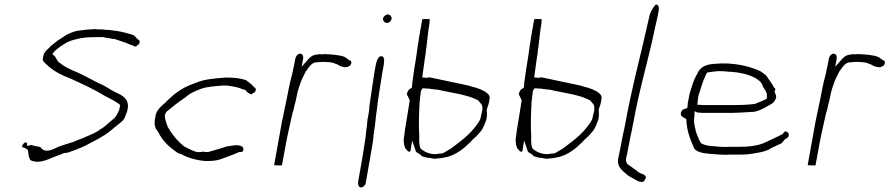

<svg xmlns="http://www.w3.org/2000/svg" viewBox="-20 -739 3878 837"><path d="M82 -112C76 -107 74 -96 81 -96H84C89 -93 96 -91 102 -84C104 -68 105 -49 114 -40C119 -38 123 -37 131 -35C154 -31 173 -38 195 -46C217 -57 238 -62 260 -72H262C266 -72 270 -73 277 -74C303 -83 332 -94 356 -106C393 -126 434 -145 463 -170C472 -178 485 -188 496 -197C516 -212 524 -221 531 -246L532 -247C551 -302 520 -321 483 -337C464 -346 448 -358 431 -367C402 -379 376 -395 347 -409C315 -427 272 -438 242 -464C233 -468 228 -479 226 -482C221 -493 216 -497 208 -503L215 -512C225 -524 237 -531 248 -540H249C251 -540 256 -545 257 -546H259C280 -562 308 -567 330 -572C352 -576 370 -577 394 -577H431C447 -573 465 -571 483 -568C494 -564 507 -560 518 -556C532 -553 547 -543 558 -541H559L560 -540C570 -534 574 -535 578 -541C590 -546 593 -563 582 -567H581C575 -574 567 -582 562 -586C542 -592 516 -600 495 -603C477 -605 461 -609 442 -609H439C432 -611 420 -611 408 -611H406C401 -612 397 -612 390 -612C388 -611 381 -611 378 -611C370 -611 360 -610 351 -609L327 -606C295 -603 264 -585 241 -568H240C231 -562 224 -557 216 -550C208 -543 201 -539 196 -533V-532C184 -522 172 -511 169 -496V-494C167 -491 168 -489 167 -486V-485C164 -472 171 -471 178 -462C188 -455 192 -448 197 -445H198L199 -444C216 -430 235 -419 257 -409L293 -394C343 -371 391 -349 437 -321C459 -309 483 -299 504 -281L502 -272C501 -269 501 -260 498 -257C494 -247 487 -231 475 -221L441 -192C435 -187 428 -181 420 -177C414 -174 412 -170 402 -165C385 -155 363 -147 344 -138L305 -123V-122C284 -116 265 -109 242 -102C227 -97 214 -87 194 -83C175 -79 162 -88 156 -98C154 -98 151 -99 148 -100C138 -100 125 -105 117 -107L98 -103V-113C98 -115 99 -115 96 -117C90 -119 88 -119 83 -113V-112Z M656 -223C651 -192 656 -180 670 -163C686 -130 710 -105 741 -82H742C749 -76 758 -69 767 -68H768C797 -52 831 -41 875 -37C903 -37 922 -38 942 -45C967 -54 998 -65 1022 -76L1035 -77C1037 -78 1040 -79 1041 -87C1043 -98 1032 -106 1010 -106C998 -106 986 -102 969 -101C945 -92 912 -84 887 -76H884C877 -76 872 -77 865 -78C862 -77 854 -76 849 -76C845 -76 842 -76 836 -77H835C819 -82 800 -92 786 -99H785C753 -124 730 -153 710 -188V-189C707 -201 697 -219 699 -239L700 -242L706 -252C731 -273 757 -294 789 -315C808 -333 829 -341 854 -351C885 -362 916 -363 950 -366H971C991 -363 1010 -360 1029 -354V-353H1030C1038 -349 1043 -349 1050 -347C1054 -340 1064 -330 1076 -328C1079 -330 1080 -330 1083 -333C1089 -335 1094 -340 1095 -346V-347C1096 -352 1093 -357 1088 -359H1086V-361C1077 -372 1066 -379 1052 -390C1028 -398 999 -401 964 -401C915 -397 868 -394 832 -377H831C796 -365 770 -351 741 -329C728 -317 711 -303 699 -290C675 -270 657 -251 657 -225Z M1175 -19C1179 -19 1184 -18 1190 -18H1209L1222 -88C1229 -130 1239 -173 1248 -214C1252 -231 1254 -244 1260 -261C1262 -273 1265 -284 1269 -299C1273 -321 1279 -348 1287 -369C1294 -393 1305 -410 1313 -428L1315 -429V-430C1322 -439 1334 -462 1354 -467H1356C1358 -467 1363 -468 1369 -468C1371 -468 1377 -469 1383 -469H1399C1404 -468 1408 -468 1414 -468C1418 -468 1419 -467 1421 -467H1423C1425 -466 1435 -465 1439 -463V-462C1442 -461 1449 -459 1453 -457L1461 -452C1468 -449 1478 -446 1486 -446C1497 -446 1495 -447 1499 -450L1503 -451C1510 -453 1516 -472 1507 -475L1497 -480C1483 -497 1451 -499 1419 -502C1415 -502 1409 -502 1402 -503C1396 -503 1386 -503 1381 -502H1380C1379 -502 1376 -503 1375 -503C1371 -502 1364 -502 1361 -501H1360C1339 -498 1332 -490 1318 -474L1295 -448L1301 -480C1304 -496 1298 -505 1288 -505C1279 -505 1269 -495 1267 -481L1264 -466C1263 -459 1262 -452 1259 -442L1258 -436C1257 -429 1255 -423 1254 -418V-417C1251 -404 1248 -393 1244 -378C1242 -369 1240 -358 1238 -349C1230 -304 1218 -254 1209 -208Z M1650 -659C1648 -649 1656 -639 1668 -639C1676 -639 1685 -647 1687 -656C1689 -666 1680 -676 1670 -676C1662 -676 1651 -667 1650 -659ZM1616 -445C1607 -395 1601 -345 1593 -295C1591 -283 1590 -271 1589 -259L1587 -243L1582 -218C1581 -202 1579 -182 1576 -165C1576 -158 1574 -149 1574 -143L1570 -117C1565 -84 1560 -51 1554 -19L1542 49C1539 67 1544 78 1554 78C1562 78 1573 69 1574 61L1588 -19C1594 -52 1599 -83 1605 -117L1607 -135C1608 -140 1608 -146 1608 -150L1609 -152C1611 -164 1612 -180 1615 -196C1616 -208 1618 -221 1619 -233V-234C1620 -242 1621 -249 1623 -261C1623 -269 1626 -279 1626 -287V-288C1633 -335 1640 -383 1648 -430L1653 -457C1657 -481 1654 -494 1642 -494C1625 -494 1619 -461 1616 -445Z M1755 -332C1753 -329 1754 -326 1754 -326L1755 -325L1766 -303V-300C1762 -277 1759 -254 1755 -231C1749 -198 1744 -165 1740 -133C1739 -115 1743 -95 1751 -88C1759 -78 1761 -76 1769 -79L1777 -126L1790 -88C1791 -84 1792 -81 1794 -77C1800 -73 1803 -70 1809 -68C1812 -64 1816 -61 1820 -58C1829 -54 1843 -51 1856 -50H1857C1865 -48 1871 -47 1878 -47C1882 -48 1890 -49 1897 -49C1902 -50 1911 -51 1916 -52C1955 -58 1991 -82 2017 -107C2027 -116 2035 -124 2043 -133C2051 -140 2061 -148 2066 -156C2081 -169 2091 -190 2100 -217C2104 -230 2103 -250 2102 -260L2103 -265C2107 -275 2110 -285 2112 -294C2114 -306 2116 -315 2113 -322C2104 -337 2084 -347 2060 -355L2018 -367C1962 -378 1908 -391 1852 -402C1847 -401 1841 -400 1839 -400L1835 -399L1833 -401H1821L1822 -411C1827 -443 1830 -475 1836 -509C1836 -516 1837 -524 1839 -533C1843 -566 1846 -601 1852 -636C1852 -643 1853 -650 1854 -654C1853 -654 1853 -655 1850 -656H1822C1821 -655 1820 -650 1819 -645L1809 -588C1807 -577 1805 -566 1804 -553L1803 -552C1801 -538 1799 -524 1797 -509V-508C1794 -493 1793 -478 1790 -463C1787 -448 1785 -433 1783 -418V-417C1782 -412 1781 -405 1780 -397C1778 -386 1777 -374 1776 -362L1775 -356C1767 -351 1760 -350 1755 -334ZM1815 -342 1816 -344 1822 -354H1828C1833 -354 1837 -353 1838 -353H1844C1850 -353 1855 -352 1860 -351C1874 -349 1890 -349 1907 -344L1936 -338C1977 -330 2019 -323 2053 -307L2065 -301L2073 -291C2083 -283 2085 -270 2082 -255V-254L2080 -247L2078 -239C2077 -233 2076 -229 2075 -225C2074 -218 2070 -212 2067 -208V-207C2054 -188 2039 -169 2021 -152C2001 -133 1982 -119 1960 -102C1944 -89 1926 -80 1911 -71H1909C1909 -71 1904 -70 1903 -70C1901 -70 1899 -69 1893 -69C1890 -68 1883 -68 1880 -67H1878C1850 -67 1829 -78 1815 -90L1813 -91V-93C1806 -107 1809 -120 1807 -134L1808 -139C1805 -191 1806 -231 1809 -290V-291C1810 -299 1811 -308 1812 -318V-319C1813 -326 1814 -334 1815 -342Z M2243 -332C2241 -329 2242 -326 2242 -326L2243 -325L2254 -303V-300C2250 -277 2247 -254 2243 -231C2237 -198 2232 -165 2228 -133C2227 -115 2231 -95 2239 -88C2247 -78 2249 -76 2257 -79L2265 -126L2278 -88C2279 -84 2280 -81 2282 -77C2288 -73 2291 -70 2297 -68C2300 -64 2304 -61 2308 -58C2317 -54 2331 -51 2344 -50H2345C2353 -48 2359 -47 2366 -47C2370 -48 2378 -49 2385 -49C2390 -50 2399 -51 2404 -52C2443 -58 2479 -82 2505 -107C2515 -116 2523 -124 2531 -133C2539 -140 2549 -148 2554 -156C2569 -169 2579 -190 2588 -217C2592 -230 2591 -250 2590 -260L2591 -265C2595 -275 2598 -285 2600 -294C2602 -306 2604 -315 2601 -322C2592 -337 2572 -347 2548 -355L2506 -367C2450 -378 2396 -391 2340 -402C2335 -401 2329 -400 2327 -400L2323 -399L2321 -401H2309L2310 -411C2315 -443 2318 -475 2324 -509C2324 -516 2325 -524 2327 -533C2331 -566 2334 -601 2340 -636C2340 -643 2341 -650 2342 -654C2341 -654 2341 -655 2338 -656H2310C2309 -655 2308 -650 2307 -645L2297 -588C2295 -577 2293 -566 2292 -553L2291 -552C2289 -538 2287 -524 2285 -509V-508C2282 -493 2281 -478 2278 -463C2275 -448 2273 -433 2271 -418V-417C2270 -412 2269 -405 2268 -397C2266 -386 2265 -374 2264 -362L2263 -356C2255 -351 2248 -350 2243 -334ZM2303 -342 2304 -344 2310 -354H2316C2321 -354 2325 -353 2326 -353H2332C2338 -353 2343 -352 2348 -351C2362 -349 2378 -349 2395 -344L2424 -338C2465 -330 2507 -323 2541 -307L2553 -301L2561 -291C2571 -283 2573 -270 2570 -255V-254L2568 -247L2566 -239C2565 -233 2564 -229 2563 -225C2562 -218 2558 -212 2555 -208V-207C2542 -188 2527 -169 2509 -152C2489 -133 2470 -119 2448 -102C2432 -89 2414 -80 2399 -71H2397C2397 -71 2392 -70 2391 -70C2389 -70 2387 -69 2381 -69C2378 -68 2371 -68 2368 -67H2366C2338 -67 2317 -78 2303 -90L2301 -91V-93C2294 -107 2297 -120 2295 -134L2296 -139C2293 -191 2294 -231 2297 -290V-291C2298 -299 2299 -308 2300 -318V-319C2301 -326 2302 -334 2303 -342Z M2675 -48C2668 -10 2695 6 2719 27C2731 34 2743 41 2756 48C2762 52 2771 54 2778 54H2779C2785 55 2790 49 2794 39C2801 29 2787 21 2771 16L2759 9L2760 8C2748 0 2736 -9 2725 -17C2724 -18 2709 -23 2709 -42C2709 -53 2712 -58 2713 -64L2719 -95C2720 -100 2720 -104 2722 -109L2726 -132C2729 -147 2732 -158 2735 -174C2737 -184 2738 -193 2741 -204C2766 -347 2807 -479 2835 -616C2841 -642 2847 -665 2851 -690L2852 -697C2854 -708 2849 -719 2842 -719C2840 -719 2838 -719 2836 -717C2824 -701 2814 -686 2810 -664C2775 -505 2733 -354 2704 -190C2701 -173 2697 -160 2694 -144C2692 -131 2689 -118 2687 -107L2681 -76C2679 -65 2676 -56 2675 -48Z M2948 -246C2946 -232 2958 -228 2972 -220C2973 -173 2987 -136 3003 -100H3004L3003 -99C3010 -77 3041 -71 3078 -68C3106 -66 3134 -63 3164 -65H3204C3232 -65 3252 -67 3277 -72C3306 -77 3324 -81 3345 -95L3346 -96H3347C3362 -103 3374 -108 3388 -115C3393 -121 3398 -127 3402 -132C3407 -134 3417 -140 3418 -146C3420 -158 3416 -161 3410 -164H3409C3403 -171 3398 -162 3390 -153L3387 -152C3365 -142 3345 -131 3320 -120C3286 -103 3245 -99 3201 -99H3162C3134 -97 3109 -100 3086 -102C3068 -103 3052 -106 3037 -114C3031 -121 3026 -133 3022 -143C3018 -154 3014 -162 3011 -178C3008 -192 3003 -207 3007 -230L3008 -254L3022 -248H3031C3035 -247 3038 -247 3041 -247H3175C3203 -248 3229 -249 3256 -251H3257C3279 -251 3294 -260 3315 -270C3334 -282 3350 -286 3358 -301V-302C3369 -317 3361 -327 3356 -341L3359 -345L3360 -350C3359 -352 3358 -355 3358 -355L3355 -356C3351 -365 3347 -372 3340 -381C3336 -386 3333 -392 3327 -399H3326L3327 -400C3325 -404 3322 -407 3319 -411C3310 -417 3304 -423 3294 -429C3247 -451 3175 -468 3099 -461C3061 -459 3032 -450 3019 -416V-415H3018C3003 -389 2996 -363 2986 -329L2981 -303C2979 -297 2978 -290 2978 -284V-283C2978 -283 2978 -281 2977 -275L2976 -268L2956 -261C2953 -258 2949 -251 2948 -246ZM3027 -331 3028 -332C3036 -357 3043 -383 3056 -410C3056 -412 3061 -420 3063 -423C3079 -426 3094 -427 3111 -429H3112C3128 -429 3142 -428 3161 -426H3169C3206 -423 3242 -415 3268 -401H3269C3280 -394 3298 -385 3304 -367V-366C3307 -358 3311 -353 3315 -348C3317 -342 3326 -333 3323 -314L3322 -308C3310 -303 3300 -297 3285 -292C3281 -290 3274 -286 3262 -285C3236 -282 3208 -281 3181 -281H3042C3041 -281 3039 -281 3034 -282H3020C3021 -297 3023 -315 3027 -331Z M3501 -19C3505 -19 3510 -18 3516 -18H3535L3548 -88C3555 -130 3565 -173 3574 -214C3578 -231 3580 -244 3586 -261C3588 -273 3591 -284 3595 -299C3599 -321 3605 -348 3613 -369C3620 -393 3631 -410 3639 -428L3641 -429V-430C3648 -439 3660 -462 3680 -467H3682C3684 -467 3689 -468 3695 -468C3697 -468 3703 -469 3709 -469H3725C3730 -468 3734 -468 3740 -468C3744 -468 3745 -467 3747 -467H3749C3751 -466 3761 -465 3765 -463V-462C3768 -461 3775 -459 3779 -457L3787 -452C3794 -449 3804 -446 3812 -446C3823 -446 3821 -447 3825 -450L3829 -451C3836 -453 3842 -472 3833 -475L3823 -480C3809 -497 3777 -499 3745 -502C3741 -502 3735 -502 3728 -503C3722 -503 3712 -503 3707 -502H3706C3705 -502 3702 -503 3701 -503C3697 -502 3690 -502 3687 -501H3686C3665 -498 3658 -490 3644 -474L3621 -448L3627 -480C3630 -496 3624 -505 3614 -505C3605 -505 3595 -495 3593 -481L3590 -466C3589 -459 3588 -452 3585 -442L3584 -436C3583 -429 3581 -423 3580 -418V-417C3577 -404 3574 -393 3570 -378C3568 -369 3566 -358 3564 -349C3556 -304 3544 -254 3535 -208Z"/></svg>

Font: Scribbler
Style: HLIta
Weight: 100
Designer: Mew Too
Foundry: Cannot Into Space Fonts
Version: Version 1.001